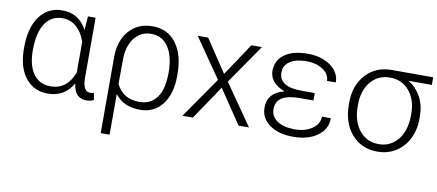

<svg xmlns="http://www.w3.org/2000/svg" viewBox="-67 -790 2839 1246"><g transform="rotate(10 1352.5 -167.5)"><path d="M477.5 -528.3V-130.9Q478 -42.5 526.9 -42.5Q537.1 -42.5 551.3 -46.4L559.6 -1Q539.6 10.3 511.7 10.3Q473.6 10.3 450.9 -12Q428.2 -34.2 421.4 -85.9Q367.7 10.3 255.9 10.3Q167.5 10.3 113.5 -53.5Q59.6 -117.2 54.7 -229L54.2 -259.8Q54.2 -389.2 108.9 -463.6Q163.6 -538.1 256.8 -538.1Q367.7 -538.1 420.4 -438L427.2 -528.3ZM112.8 -249.5Q112.8 -149.9 152.8 -94.5Q192.9 -39.1 266.6 -39.1Q373.5 -39.1 418.9 -156.7V-359.9Q397.5 -421.4 358.6 -454.8Q319.8 -488.3 267.6 -488.3Q194.8 -488.3 153.8 -427.7Q112.8 -367.2 112.8 -249.5Z M852.1 -538.1Q952.1 -538.1 1008.3 -463.1Q1064.5 -388.2 1064.5 -257.3V-249.5Q1064.5 -130.4 1011 -60.3Q957.5 9.8 863.8 9.8Q755.4 9.8 698.7 -64.5V203.1H640.1V-299.8Q641.1 -408.7 699.2 -473.4Q757.3 -538.1 852.1 -538.1ZM698.7 -130.9Q743.2 -39.6 850.6 -39.6Q924.3 -39.6 965.1 -94.5Q1005.9 -149.4 1005.9 -259.8Q1005.9 -365.7 965.8 -427Q925.8 -488.3 852.1 -488.3Q783.2 -488.3 741.5 -434.1Q699.7 -379.9 699.2 -287.6Z M1361.8 -314 1504.4 -528.3H1573.7L1394.5 -269L1581.5 0H1512.7L1362.3 -223.6L1211.9 0H1143.1L1329.6 -269L1150.4 -528.3H1219.2Z M1658.2 -145Q1658.2 -242.7 1768.1 -271Q1719.7 -288.1 1693.6 -318.8Q1667.5 -349.6 1667.5 -387.7Q1667.5 -458.5 1722.7 -498Q1777.8 -537.6 1874.5 -537.6Q1964.8 -537.6 2025.1 -494.6Q2085.4 -451.7 2085.4 -385.7H2027.3Q2027.3 -430.2 1983.2 -459.2Q1939 -488.3 1874.5 -488.3Q1806.2 -488.3 1766.4 -461.9Q1726.6 -435.5 1726.6 -388.7Q1726.6 -293.9 1876.5 -293.9H1962.9V-245.1H1869.1Q1794.9 -244.6 1756.1 -220.7Q1717.3 -196.8 1717.3 -144Q1717.3 -96.7 1760 -68.1Q1802.7 -39.6 1874.5 -39.6Q1944.3 -39.6 1990 -71.3Q2035.6 -103 2035.6 -151.4H2094.2Q2094.2 -78.1 2032.5 -34.2Q1970.7 9.8 1874.5 9.8Q1777.3 9.8 1717.8 -32.5Q1658.2 -74.7 1658.2 -145Z M2702.1 -478H2548.8Q2602.1 -444.8 2631.6 -389.9Q2661.1 -335 2661.1 -263.2V-247.1Q2661.1 -174.8 2631.8 -115.7Q2602.5 -56.6 2549.1 -23.4Q2495.6 9.8 2428.2 9.8Q2323.2 9.8 2258.5 -64.2Q2193.8 -138.2 2193.8 -260.3V-272Q2193.8 -385.7 2259 -457Q2324.2 -528.3 2429.2 -528.3H2702.1ZM2252.4 -255.9Q2252.4 -159.7 2300.8 -99.6Q2349.1 -39.6 2428.2 -39.6Q2505.9 -39.6 2554.4 -99.4Q2603 -159.2 2603 -260.7V-272Q2603 -362.3 2554.7 -420.2Q2506.3 -478 2426.8 -478Q2348.6 -478 2300.5 -419.7Q2252.4 -361.3 2252.4 -268.1Z"/></g></svg>

Font: RobotoInd Light
Style: Regular
Weight: 300
Designer: Google
Version: Version 2.001151; 2014